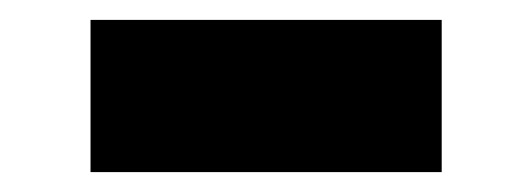

<svg xmlns="http://www.w3.org/2000/svg" viewBox="-20 -369 535 193"><path d="M71 -196V-349H424V-196Z"/></svg>

Font: Nunito Sans 7pt SemiExpanded Black
Style: Regular
Weight: 900
Width: 6
Designer: Vernon Adams
Foundry: Vernon Adams
Version: Version 3.101;gftools[0.9.27]